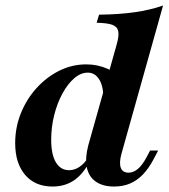

<svg xmlns="http://www.w3.org/2000/svg" viewBox="-20 -661 608 692"><path d="M391.1 11.3Q350 11.3 324.6 -6.9Q299.2 -25 292.7 -58.9Q286.3 -92.7 298.4 -137.9L400.8 -501.6Q409.7 -533.1 406 -549.2Q402.4 -565.3 384.3 -571.8Q366.1 -578.2 328.2 -579L337.1 -608.1Q408.9 -608.9 465.3 -616.9Q521.8 -625 567.7 -641.1L417.7 -106.5Q408.9 -74.2 415.3 -56.5Q421.8 -38.7 443.5 -38.7Q460.5 -38.7 476.2 -51.6Q491.9 -64.5 506.5 -91.1L521 -118.5H550L532.3 -84.7Q515.3 -53.2 494.8 -31.9Q474.2 -10.5 448.8 0.4Q423.4 11.3 391.1 11.3ZM169.4 11.3Q106.5 11.3 70.6 -30.6Q34.7 -72.6 34.7 -145.2Q34.7 -201.6 55.2 -252.8Q75.8 -304 111.7 -343.5Q147.6 -383.1 193.5 -406Q239.5 -429 291.1 -429Q332.3 -429 369 -412.5Q405.6 -396 437.9 -363.7L352.4 -312.9Q351.6 -354 336.3 -376.6Q321 -399.2 296.8 -399.2Q271 -399.2 247.6 -379Q224.2 -358.9 205.2 -324.2Q186.3 -289.5 175.4 -246.4Q164.5 -203.2 164.5 -157.3Q164.5 -104 181.5 -75.8Q198.4 -47.6 229 -47.6Q248.4 -47.6 266.1 -59.3Q283.9 -71 299.2 -95.2L308.1 -88.7Q283.9 -37.9 250 -13.3Q216.1 11.3 169.4 11.3Z"/></svg>

Font: Playfair 5pt SemiExpanded Light ExtraBold
Style: Italic
Weight: 800
Italic angle: -15.6°
Version: Version 2.001;gftools[0.9.30]